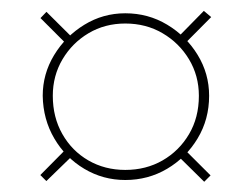

<svg xmlns="http://www.w3.org/2000/svg" viewBox="-20 -529 472 360"><path d="M60.1 -349.4Q60.1 -390.4 81.4 -425.6Q102.8 -460.9 138 -482.5Q173.2 -504.1 214.9 -504.1Q257.8 -504.1 293.3 -482.8Q328.9 -461.5 350.5 -426.2Q372.1 -391 372.1 -349.4Q372.1 -305.2 350.5 -269.4Q328.9 -233.5 293.3 -212.5Q257.8 -191.5 214.9 -191.5Q173.2 -191.5 138 -212.5Q102.8 -233.5 81.8 -269.4Q60.8 -305.2 60.1 -349.4ZM79 -349.4Q79 -309.2 96.9 -277.7Q114.8 -246.1 145.7 -228.2Q176.6 -210.4 214.9 -210.4Q253.8 -210.4 284.8 -228.2Q315.9 -246.1 334.4 -277.4Q352.9 -308.6 352.9 -349.4Q352.9 -387 334.4 -417.8Q315.9 -448.5 284.8 -466.7Q253.8 -484.9 214.9 -484.9Q176.6 -484.9 146 -466.7Q115.4 -448.5 97.2 -417.8Q79 -387 79 -349.4ZM103.4 -447.6 55.9 -495.1 67.1 -506.8 115 -459.2ZM362.9 -188.2 315 -235.4 327.2 -247.6 374.8 -200.1ZM116 -237.2 66.9 -189.5 55.6 -200.8 103.8 -249.5ZM376 -497 327.2 -447.9 315 -460.5 362.2 -508.6Z"/></svg>

Font: Emberly Black
Style: Regular
Weight: 900
Designer: Rajesh Rajput
Foundry: Rajesh Rajput
Version: Version 1.000